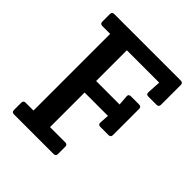

<svg xmlns="http://www.w3.org/2000/svg" viewBox="-189 -799 919 919"><g transform="rotate(45 270.0 -339.5)"><path d="M220 -599V-391H379L375 -442Q374 -457 389 -457H445Q460 -457 460 -442V-265Q460 -250 445 -250H389Q374 -250 375 -265L378 -313H220V-79H323Q338 -79 338 -64V-15Q338 0 323 0H55Q40 0 40 -15V-64Q40 -79 55 -79H108V-598H55Q40 -598 40 -613V-664Q40 -679 55 -679H505Q520 -679 520 -664V-530Q520 -515 505 -515H449Q434 -515 435 -530L439 -599Z"/></g></svg>

Font: Crete Round
Style: Regular
Weight: 400
Designer: Veronika Burian
Foundry: TypeTogether
Version: Version 1.001